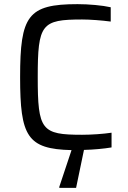

<svg xmlns="http://www.w3.org/2000/svg" viewBox="-20 -716 615 926"><path d="M518 -5V-76C479 -70 420 -66 376 -66C180 -66 162 -88 162 -344C162 -600 180 -622 376 -622C413 -622 469 -618 514 -612V-681C475 -690 408 -696 354 -696C114 -696 77 -640 77 -344C77 -59 111 3 325 8L266 185V190H347L385 7C431 6 483 1 518 -5Z"/></svg>

Font: Saira UNSAM
Style: Regular
Weight: 400
Designer: Hector Gatti with collaboration of the Omnibus-Type team
Foundry: Omnibus-Type
Version: Version 0.072;PS 000.072;hotconv 1.0.88;makeotf.lib2.5.64775